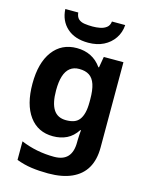

<svg xmlns="http://www.w3.org/2000/svg" viewBox="-145 -860 922 1189"><g transform="rotate(15 316.5 -265.5)"><path d="M255 -556Q305 -556 345 -536Q385 -516 413 -476H417L429 -546H555V1Q555 79 524.5 132Q494 185 433 212.5Q372 240 282 240Q224 240 174.5 233Q125 226 78 208V89Q128 110 181.5 120.5Q235 131 291 131Q349 131 377.5 100Q406 69 406 7V-4Q406 -21 407.5 -39Q409 -57 410 -71H406Q378 -28 339 -9Q300 10 251 10Q154 10 99.5 -64.5Q45 -139 45 -272Q45 -406 101 -481Q157 -556 255 -556ZM302 -435Q267 -435 243.5 -416.5Q220 -398 208.5 -361.5Q197 -325 197 -270Q197 -188 223 -147.5Q249 -107 304 -107Q333 -107 354 -114.5Q375 -122 388.5 -139.5Q402 -157 409 -185Q416 -213 416 -253V-271Q416 -330 404 -366Q392 -402 367 -418.5Q342 -435 302 -435ZM506 -771Q503 -723 477.5 -685.5Q452 -648 410 -627Q368 -606 312 -606Q226 -606 176 -651Q126 -696 122 -771H205Q208 -743 222.5 -730Q237 -717 261 -713.5Q285 -710 313 -710Q337 -710 360.5 -714.5Q384 -719 401 -732Q418 -745 421 -771Z"/></g></svg>

Font: Noto Sans Thai
Style: Bold
Weight: 700
Designer: Monotype Design Team
Foundry: Monotype Imaging Inc.
Version: Version 2.001